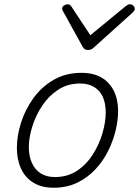

<svg xmlns="http://www.w3.org/2000/svg" viewBox="-20 -860 651 899"><path d="M231 19Q175 19 136.5 -4.5Q98 -28 78.5 -70.5Q59 -113 59 -168Q59 -223 78 -284Q97 -345 135 -398.5Q173 -452 230 -485.5Q287 -519 362 -519Q417 -519 455 -497Q493 -475 513 -434.5Q533 -394 533 -340Q533 -298 521.5 -249.5Q510 -201 486.5 -153.5Q463 -106 426.5 -67Q390 -28 341.5 -4.5Q293 19 231 19ZM237 -31Q297 -31 341.5 -61Q386 -91 415.5 -138Q445 -185 460 -237Q475 -289 475 -334Q475 -376 461.5 -406Q448 -436 421 -452.5Q394 -469 355 -469Q297 -469 252.5 -440Q208 -411 177.5 -365Q147 -319 131 -267Q115 -215 115 -171Q115 -129 129.5 -97Q144 -65 171 -48Q198 -31 237 -31ZM588 -840Q597 -840 604 -833.5Q611 -827 611 -819Q611 -813 608.5 -809.5Q606 -806 602 -802L421 -639Q413 -631 406 -628.5Q399 -626 391 -626Q384 -626 378 -629Q372 -632 367 -641L277 -804Q274 -808 272.5 -812Q271 -816 271 -820Q271 -829 280 -834.5Q289 -840 296 -840Q303 -840 306.5 -837.5Q310 -835 314 -830L403 -695L567 -830Q574 -835 578.5 -837.5Q583 -840 588 -840Z"/></svg>

Font: Playwrite CU ExtraLight
Style: Regular
Weight: 250
Designer: Veronika Burian, José Scaglione
Foundry: TypeTogether
Version: Version 1.002